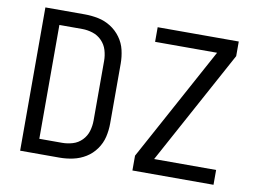

<svg xmlns="http://www.w3.org/2000/svg" viewBox="-78 -853 1308 970"><g transform="rotate(10 576.0 -367.5)"><path d="M656 0H1072V-76H754L1072 -660V-735H656V-660H974L656 -76ZM80 0H282Q317 0 351.5 -7.5Q386 -15 416 -33.5Q446 -52 467 -81.5Q488 -111 496 -145Q504 -179 504 -215V-521Q504 -556 496 -590.5Q488 -625 467 -654Q446 -683 416 -702Q386 -721 351.5 -728Q317 -735 282 -735H80ZM165 -76V-660H282Q309 -660 336 -651.5Q363 -643 383 -622.5Q403 -602 411 -575Q419 -548 419 -521V-215Q419 -187 411 -160Q403 -133 383 -112.5Q363 -92 336 -84Q309 -76 282 -76Z"/></g></svg>

Font: Iosevka Sparkle
Style: Regular
Weight: 400
Designer: Belleve Invis
Foundry: Belleve Invis
Version: Version 4.5.0; ttfautohint (v1.8.3)